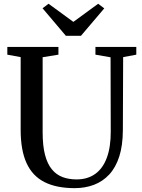

<svg xmlns="http://www.w3.org/2000/svg" viewBox="-20 -993 758 1022"><path d="M377.5 8.5Q280.5 8.5 216.8 -23.8Q153 -56 121.5 -124.5Q90 -193 90 -301.5V-689L19 -702V-743H291V-702L207 -688.5V-288.5Q207 -217.5 219.5 -169.2Q232 -121 255.8 -92Q279.5 -63 312.8 -50.5Q346 -38 387.5 -38Q446.5 -38 487.2 -67.5Q528 -97 549 -154.2Q570 -211.5 569.5 -295L568.5 -688L488 -702V-743H705.5V-702L635.5 -689L634 -299.5Q633.5 -218 614.8 -159.8Q596 -101.5 561.5 -64.2Q527 -27 480 -9.2Q433 8.5 377.5 8.5ZM330.5 -802.5 206.5 -949 238.5 -973 370.5 -876.5 502.5 -973 535 -948.5 411 -802.5Z"/></svg>

Font: Merriweather 60pt Medium
Style: Regular
Weight: 500
Version: Version 2.100